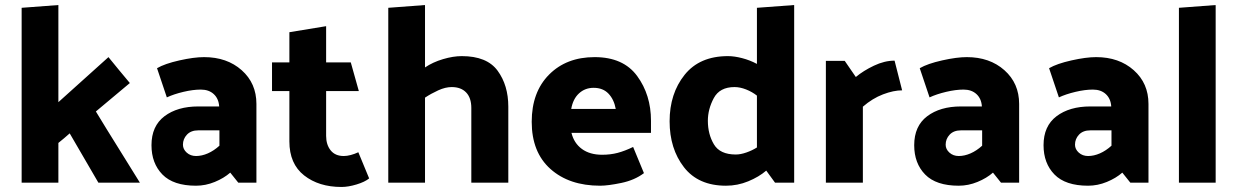

<svg xmlns="http://www.w3.org/2000/svg" viewBox="-20 -726 4917 763"><path d="M212 -706V-320L411 -499Q432 -473 453.5 -447Q475 -421 496 -396L361 -283Q404 -212 448.5 -141Q493 -70 536 0H371L257 -196Q246 -186 234.5 -176.5Q223 -167 212 -158V0H66V-695Z M759 -106Q782 -106 806 -116.5Q830 -127 852 -147V-208H768Q739 -208 723 -191Q707 -174 707 -151Q707 -133 722 -119.5Q737 -106 759 -106ZM791 -499Q882 -499 940.5 -447Q999 -395 999 -313V0H927L895 -40Q870 -18 833.5 -3Q797 12 759 12Q669 12 625.5 -32.5Q582 -77 582 -149Q582 -225 633.5 -264Q685 -303 768 -303H851Q849 -334 829.5 -352Q810 -370 778 -370Q747 -370 709 -361Q671 -352 643 -339L604 -455Q635 -473 693 -486Q751 -499 791 -499Z M1337 17Q1247 17 1188.5 -29Q1130 -75 1130 -164V-364H1061V-478H1130V-598L1276 -622V-478H1374L1406 -364H1276V-186Q1276 -151 1294 -128.5Q1312 -106 1346 -106Q1359 -106 1374 -110Q1389 -114 1404 -121L1447 -17Q1430 -3 1397 7Q1364 17 1337 17Z M1815 -503Q1915 -503 1957.5 -445Q2000 -387 2000 -302V0H1853V-297Q1853 -337 1832.5 -358.5Q1812 -380 1775 -380Q1750 -380 1721.5 -367Q1693 -354 1669 -338V0H1523V-695L1669 -706V-458Q1700 -479 1740.5 -491Q1781 -503 1815 -503Z M2343 -499Q2457 -499 2512 -424Q2567 -349 2567 -246V-198H2251Q2261 -157 2292.5 -134Q2324 -111 2373 -111Q2406 -111 2434.5 -118.5Q2463 -126 2496 -142L2539 -38Q2502 -10 2449 1Q2396 12 2365 12Q2242 12 2167.5 -54.5Q2093 -121 2093 -242Q2093 -360 2162 -429.5Q2231 -499 2343 -499ZM2339 -377Q2305 -377 2281 -355Q2257 -333 2250 -293H2427Q2420 -331 2398 -354Q2376 -377 2339 -377Z M2904 -112Q2923 -112 2946 -120Q2969 -128 2988 -140V-346Q2969 -361 2945 -370.5Q2921 -380 2899 -380Q2840 -380 2816.5 -336Q2793 -292 2793 -246Q2793 -193 2817 -152.5Q2841 -112 2904 -112ZM3136 -706V0H3060L3025 -48Q2996 -23 2953.5 -5.5Q2911 12 2865 12Q2755 12 2698 -61.5Q2641 -135 2641 -244Q2641 -354 2700.5 -428.5Q2760 -503 2873 -503Q2898 -503 2929 -495Q2960 -487 2988 -472V-695Z M3535 -485 3565 -367Q3531 -367 3489 -351Q3447 -335 3409 -302V0H3262V-484H3337L3381 -420Q3411 -445 3453 -465Q3495 -485 3535 -485Z M3790 -106Q3813 -106 3837 -116.5Q3861 -127 3883 -147V-208H3799Q3770 -208 3754 -191Q3738 -174 3738 -151Q3738 -133 3753 -119.5Q3768 -106 3790 -106ZM3822 -499Q3913 -499 3971.5 -447Q4030 -395 4030 -313V0H3958L3926 -40Q3901 -18 3864.5 -3Q3828 12 3790 12Q3700 12 3656.5 -32.5Q3613 -77 3613 -149Q3613 -225 3664.5 -264Q3716 -303 3799 -303H3882Q3880 -334 3860.5 -352Q3841 -370 3809 -370Q3778 -370 3740 -361Q3702 -352 3674 -339L3635 -455Q3666 -473 3724 -486Q3782 -499 3822 -499Z M4304 -106Q4327 -106 4351 -116.5Q4375 -127 4397 -147V-208H4313Q4284 -208 4268 -191Q4252 -174 4252 -151Q4252 -133 4267 -119.5Q4282 -106 4304 -106ZM4336 -499Q4427 -499 4485.5 -447Q4544 -395 4544 -313V0H4472L4440 -40Q4415 -18 4378.5 -3Q4342 12 4304 12Q4214 12 4170.5 -32.5Q4127 -77 4127 -149Q4127 -225 4178.5 -264Q4230 -303 4313 -303H4396Q4394 -334 4374.5 -352Q4355 -370 4323 -370Q4292 -370 4254 -361Q4216 -352 4188 -339L4149 -455Q4180 -473 4238 -486Q4296 -499 4336 -499Z M4811 -706V0H4665V-695Z"/></svg>

Font: Palanquin Dark Medium
Style: Regular
Weight: 500
Designer: Pria Ravichandran
Version: Version 1.001